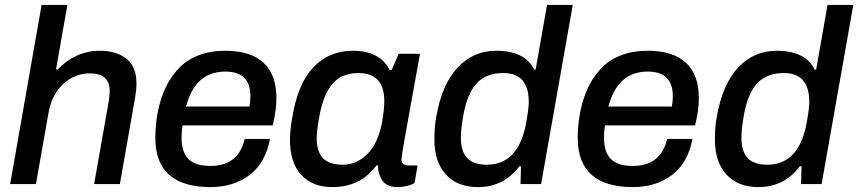

<svg xmlns="http://www.w3.org/2000/svg" viewBox="-20 -743 3464 775"><path d="M21 0 147.9 -723.1H252L206.1 -462.9H212.9Q246.1 -498 289.8 -518.1Q333.5 -538.1 381.8 -538.1Q449.7 -538.1 490.2 -506.1Q530.8 -474.1 530.8 -405.8Q530.8 -376.5 522.9 -335L463.9 0H359.9L418 -329.1Q422.9 -357.4 422.9 -376Q422.9 -446.8 342.8 -446.8Q282.7 -446.8 235.8 -404.5Q189 -362.3 175.8 -287.1L125 0Z M829.6 12.2Q606.9 12.2 606.9 -187Q606.9 -241.2 617.7 -294.9Q628.9 -348.6 649.4 -391.4Q669.9 -434.1 702.1 -467.8Q734.4 -501.5 781.7 -519.8Q829.1 -538.1 888.7 -538.1Q991.7 -538.1 1043.7 -489.7Q1095.7 -441.4 1095.7 -347.2Q1095.7 -295.9 1080.6 -236.8H716.8Q712.9 -212.9 712.9 -188Q712.9 -128.4 741 -100.8Q769 -73.2 829.6 -73.2Q942.4 -73.2 967.8 -182.1H1069.8Q1052.2 -86.4 988 -37.1Q923.8 12.2 829.6 12.2ZM731 -313H986.8Q990.7 -333 990.7 -355Q990.7 -454.1 889.6 -454.1Q767.6 -454.1 731 -313Z M1321.3 12.2Q1241.7 12.2 1196 -36.9Q1150.4 -85.9 1150.4 -180.2Q1150.4 -216.3 1159.7 -269Q1182.1 -405.8 1245.4 -471.9Q1308.6 -538.1 1404.3 -538.1Q1513.7 -538.1 1553.2 -460H1560.5L1589.4 -525.9H1675.3L1652.3 -398.9Q1600.6 -117.2 1600.6 -101.1Q1600.6 -75.2 1629.4 -75.2H1665.5L1653.3 -3.9Q1622.1 12.2 1584.5 12.2Q1528.3 12.2 1513.7 -33.2Q1504.9 -52.7 1506.3 -75.2H1499.5Q1435.5 12.2 1321.3 12.2ZM1364.3 -78.1Q1420.4 -78.1 1464.1 -122.6Q1507.8 -167 1523.4 -255.9Q1531.2 -305.2 1531.2 -334Q1531.2 -448.2 1427.2 -448.2Q1361.3 -448.2 1323.5 -406.5Q1285.6 -364.7 1268.6 -271Q1258.3 -215.8 1258.3 -186Q1258.3 -130.4 1283.9 -104.2Q1309.6 -78.1 1364.3 -78.1Z M1909.2 12.2Q1826.2 12.2 1779.8 -38.6Q1733.4 -89.4 1733.4 -180.2Q1733.4 -233.9 1741.2 -272.9Q1764.6 -405.3 1828.4 -471.7Q1892.1 -538.1 1982.4 -538.1Q2099.1 -538.1 2136.2 -461.9H2142.1L2188 -723.1H2292L2164.1 0H2081.1L2083 -71.8H2076.2Q2013.2 12.2 1909.2 12.2ZM1944.3 -78.1Q2075.7 -78.1 2105 -253.9Q2114.3 -305.7 2114.3 -332Q2114.3 -448.2 2011.2 -448.2Q1942.9 -448.2 1904.3 -407Q1865.7 -365.7 1850.1 -276.9Q1840.3 -220.7 1840.3 -187Q1840.3 -130.9 1866.2 -104.5Q1892.1 -78.1 1944.3 -78.1Z M2534.7 12.2Q2312 12.2 2312 -187Q2312 -241.2 2322.8 -294.9Q2334 -348.6 2354.5 -391.4Q2375 -434.1 2407.2 -467.8Q2439.5 -501.5 2486.8 -519.8Q2534.2 -538.1 2593.8 -538.1Q2696.8 -538.1 2748.8 -489.7Q2800.8 -441.4 2800.8 -347.2Q2800.8 -295.9 2785.6 -236.8H2421.9Q2418 -212.9 2418 -188Q2418 -128.4 2446 -100.8Q2474.1 -73.2 2534.7 -73.2Q2647.5 -73.2 2672.9 -182.1H2774.9Q2757.3 -86.4 2693.1 -37.1Q2628.9 12.2 2534.7 12.2ZM2436 -313H2691.9Q2695.8 -333 2695.8 -355Q2695.8 -454.1 2594.7 -454.1Q2472.7 -454.1 2436 -313Z M3041.5 12.2Q2958.5 12.2 2912.1 -38.6Q2865.7 -89.4 2865.7 -180.2Q2865.7 -233.9 2873.5 -272.9Q2897 -405.3 2960.7 -471.7Q3024.4 -538.1 3114.7 -538.1Q3231.4 -538.1 3268.6 -461.9H3274.4L3320.3 -723.1H3424.3L3296.4 0H3213.4L3215.3 -71.8H3208.5Q3145.5 12.2 3041.5 12.2ZM3076.7 -78.1Q3208 -78.1 3237.3 -253.9Q3246.6 -305.7 3246.6 -332Q3246.6 -448.2 3143.6 -448.2Q3075.2 -448.2 3036.6 -407Q2998 -365.7 2982.4 -276.9Q2972.7 -220.7 2972.7 -187Q2972.7 -130.9 2998.5 -104.5Q3024.4 -78.1 3076.7 -78.1Z"/></svg>

Font: Archivo Medium
Style: Italic
Weight: 500
Italic angle: -10°
Designer: Hector Gatti
Foundry: Omnibus-Type
Version: Version 2.001